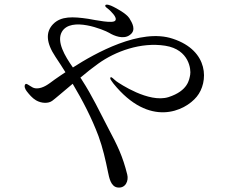

<svg xmlns="http://www.w3.org/2000/svg" viewBox="-20 -794 1040 848"><path d="M743 -623C600 -671 400 -559 302 -496C266 -547 229 -610 253 -653C293 -723 440 -662 462 -649C483 -636 526 -618 554 -640C583 -661 564 -693 551 -714C537 -735 493 -758 481 -764C468 -771 447 -778 445 -770C443 -763 455 -758 462 -751C468 -745 500 -717 489 -703C479 -689 404 -705 369 -711C301 -721 250 -723 215 -688C181 -653 183 -606 225 -543C240 -520 255 -498 269 -475C260 -469 253 -464 248 -461C208 -435 191 -416 163 -407C140 -400 127 -405 117 -412C105 -419 96 -427 92 -422C85 -414 91 -400 98 -391C109 -377 122 -361 139 -351C163 -337 194 -336 211 -349C221 -356 258 -388 301 -424C345 -350 385 -273 415 -193C434 -141 446 -88 457 -34C462 -10 469 30 499 34C535 39 549 4 542 -23C522 -104 499 -151 458 -228C422 -297 386 -373 343 -439C341 -443 338 -447 335 -451C362 -474 390 -496 414 -513C489 -567 602 -609 710 -592C817 -575 824 -485 820 -464C816 -443 811 -393 724 -365C637 -338 508 -425 494 -435C481 -445 472 -457 468 -452C465 -447 467 -444 481 -425C640 -228 797 -303 849 -367C901 -430 905 -570 743 -623Z"/></svg>

Font: Shippori Mincho
Style: Regular
Weight: 400
Designer: Bonji Tadano  Ryoko NISHIZUKA  (kana & ideographs); Frank Grießhammer (Latin, Greek & Cyrillic); Wenlong ZHANG  (bopomof
Foundry: Adobe Systems Incorporated
Version: Version 1.003;PS 1.001;hotconv 16.6.54;makeotf.lib2.5.65590